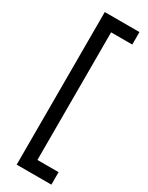

<svg xmlns="http://www.w3.org/2000/svg" viewBox="-228 -760 741 959"><g transform="rotate(30 142.5 -280.0)"><path d="M65 -720H265V-648H143V88H265V160H65Z"/></g></svg>

Font: CyStack Display
Style: Regular
Weight: 400
Designer: Weizhong Zhang
Foundry: 本地遙控
Version: Version 1.000;Glyphs 3.1.2 (3151)